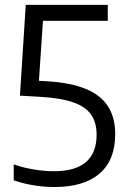

<svg xmlns="http://www.w3.org/2000/svg" viewBox="-20 -760 520 790"><path d="M203.5 9.5Q159.5 9.5 116.8 2.2Q74 -5 36.5 -18V-83.5Q75.5 -70 118.5 -62.8Q161.5 -55.5 202 -55.5Q290 -55.5 333.8 -93.2Q377.5 -131 377.5 -205.5Q377.5 -255 355.2 -287.8Q333 -320.5 282.5 -338.5Q232 -356.5 147 -361.5L62 -366.5L86 -740H423.5V-674.5H123L159 -708L138 -395L91 -430.5L176 -425.5Q272 -419.5 333.5 -394Q395 -368.5 424.5 -322.2Q454 -276 454 -208Q454 -101.5 389.8 -46Q325.5 9.5 203.5 9.5Z"/></svg>

Font: Encode Sans SC SemiCondensed
Style: Regular
Weight: 400
Width: 4
Designer: Multiple Designers
Foundry: Impallari Type
Version: Version 3.002